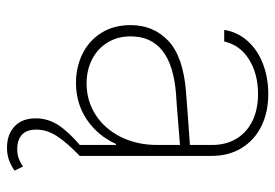

<svg xmlns="http://www.w3.org/2000/svg" viewBox="-139 -439 787 549"><g transform="rotate(90 254.5 -164.5)"><path d="M318.4 127Q318.4 92.3 337.4 62.7Q356.4 33.2 395.5 0H394.5V-102.5H391.6Q368.2 -50.8 322.3 -19.5Q276.4 11.7 216.8 11.7Q171.9 11.7 134 -6.8Q96.2 -25.4 74 -60.8Q51.8 -96.2 51.8 -144.5Q51.8 -209.5 96.4 -252Q141.1 -294.4 240.2 -302.7Q276.9 -305.7 320.6 -308.8Q364.3 -312 394.5 -314V-377.9Q394.5 -417 376.7 -446.8Q358.9 -476.6 325.9 -492.7Q293 -508.8 249 -508.8Q191.4 -508.8 150.1 -483.2Q108.9 -457.5 98.6 -412.1H65.4Q71.8 -450.7 97.4 -479.2Q123 -507.8 162.6 -522.9Q202.1 -538.1 249 -538.1Q299.8 -538.1 339.8 -518.8Q379.9 -499.5 402.8 -462.6Q425.8 -425.8 425.8 -376V0H426.8Q388.2 37.1 369.4 65.9Q350.6 94.7 350.6 125Q350.6 152.8 365.2 166.3Q379.9 179.7 406.2 179.7Q420.9 179.7 432.1 175.8Q443.4 171.9 456.1 163.1L467.8 187.5Q452.1 198.2 436.8 203.6Q421.4 209 402.3 209Q364.7 209 341.6 187.5Q318.4 166 318.4 127ZM218.8 -18.6Q268.1 -18.6 308.3 -44.4Q348.6 -70.3 371.6 -116.5Q394.5 -162.6 394.5 -220.7V-285.6L351.6 -282.2Q264.2 -274.9 249 -274.4Q84 -261.7 84 -144.5Q84 -106.9 101.6 -78.4Q119.1 -49.8 149.9 -34.2Q180.7 -18.6 218.8 -18.6Z"/></g></svg>

Font: Pretendard Std Thin
Style: Regular
Weight: 100
Designer: Base glyphs from Inter by Rasmus Andersson; Hangeul glyphs from Noto Sans CJK(Source Han Sans) by Jang Soo-young and Kan
Foundry: Kil Hyung-jin
Version: Version 1.309